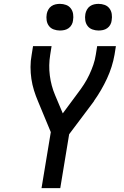

<svg xmlns="http://www.w3.org/2000/svg" viewBox="-20 -974 640 994"><path d="M195 0 243 -290 177 -449Q165 -477 156 -506Q147 -535 142.5 -565.5Q138 -596 138 -627.5Q138 -659 144 -691L151 -735H247L240 -691Q231 -636 238 -582.5Q245 -529 265 -482L305 -387L382 -491Q399 -513 414.5 -537Q430 -561 442 -586.5Q454 -612 463 -638Q472 -664 476 -691L483 -735H580L573 -691Q562 -628 534 -567.5Q506 -507 467 -452V-451Q465 -448 463 -445.5Q461 -443 459 -440L338 -279L292 0ZM490 -816Q474 -816 458.5 -821.5Q443 -827 433.5 -839.5Q424 -852 421.5 -868.5Q419 -885 422 -902Q424 -913 430 -924Q436 -935 446 -942Q456 -949 467.5 -951.5Q479 -954 490 -954Q507 -954 522 -948.5Q537 -943 546.5 -930.5Q556 -918 558.5 -901.5Q561 -885 558 -868Q557 -857 551 -846Q545 -835 535 -828Q525 -821 513.5 -818.5Q502 -816 490 -816ZM290 -816Q274 -816 258.5 -821.5Q243 -827 233.5 -839.5Q224 -852 221.5 -868.5Q219 -885 222 -902Q224 -913 230 -924Q236 -935 246 -942Q256 -949 267.5 -951.5Q279 -954 290 -954Q307 -954 322 -948.5Q337 -943 346.5 -930.5Q356 -918 358.5 -901.5Q361 -885 358 -868Q357 -857 351 -846Q345 -835 335 -828Q325 -821 313.5 -818.5Q302 -816 290 -816Z"/></svg>

Font: Iosevka Curly Medium Extended
Style: Italic
Weight: 500
Width: 7
Italic angle: -9°
Monospace: yes
Designer: Belleve Invis
Foundry: Belleve Invis
Version: Version 11.1.0; ttfautohint (v1.8.3)